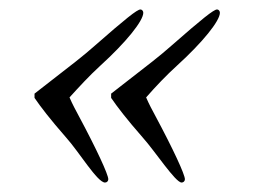

<svg xmlns="http://www.w3.org/2000/svg" viewBox="-20 -423 540 406"><path d="M215 -216C228 -197 247 -172 282 -132C308 -103 351 -37 364 -37C368 -37 371 -40 371 -44C371 -54 346 -108 309 -177C302 -190 295 -203 289 -217C310 -241 332 -264 354 -284C409 -334 445 -379 445 -396C445 -400 442 -403 439 -403C432 -403 407 -383 342 -326C317 -304 304 -294 215 -225ZM53 -216C66 -197 85 -172 120 -132C147 -102 186 -37 202 -37C206 -37 209 -40 209 -44C209 -54 184 -108 147 -177C140 -190 133 -203 127 -217C147 -239 168 -262 192 -284C247 -334 283 -379 283 -396C283 -400 280 -403 277 -403C270 -403 245 -383 180 -326C155 -304 142 -294 53 -225Z"/></svg>

Font: XITS
Style: Italic
Weight: 400
Italic angle: -16.33°
Designer: MicroPress Inc., with final additions and corrections provided by Coen Hoffman, Elsevier (retired)
Version: Version 1.107